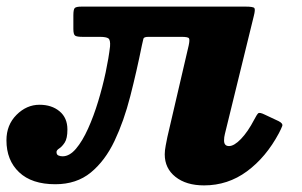

<svg xmlns="http://www.w3.org/2000/svg" viewBox="-42 -540 914 581"><path d="M-22.5 -115.5Q-22.5 -162 8 -192.5Q38.5 -223 77.5 -223Q114.5 -223 138.2 -203.2Q162 -183.5 162 -148Q162 -121 153.8 -108.5Q145.5 -96 137.2 -90.8Q129 -85.5 129 -80Q129 -72 134.8 -69.5Q140.5 -67 147.5 -67Q168.5 -67 188 -90Q207.5 -113 224.5 -150.8Q241.5 -188.5 255 -233Q268.5 -277.5 277.8 -321.2Q287 -365 291 -399.5Q292.5 -419 286 -423.8Q279.5 -428.5 259.5 -428.5H207.5Q191 -428.5 185.5 -432Q180 -435.5 180 -452.5V-493.5Q180 -511 184 -515.5Q188 -520 205 -520H701Q724.5 -520 727.8 -515.5Q731 -511 726 -491.5L638.5 -134.5Q636 -125 636 -115Q636 -98 651 -98Q666.5 -98 687.2 -119.5Q708 -141 727.5 -178.5Q735 -193 739.2 -197Q743.5 -201 759.5 -193L801 -173.5Q815 -166.5 812 -158.5Q809 -150.5 802 -137Q763 -64 705.2 -21.5Q647.5 21 575.5 21Q521.5 21 489 -4.8Q456.5 -30.5 456.5 -73Q456.5 -84.5 459.5 -100Q462.5 -115.5 464.5 -125.5L529 -402.5Q532.5 -419 530 -423.8Q527.5 -428.5 507.5 -428.5H407.5Q393.5 -428.5 392 -423Q390.5 -417.5 387.5 -403.5Q371.5 -324 352.2 -248.8Q333 -173.5 304.5 -113.5Q276 -53.5 232.8 -18Q189.5 17.5 125.5 17.5Q54 17.5 15.8 -18.8Q-22.5 -55 -22.5 -115.5Z"/></svg>

Font: Besley* Heavy
Style: Italic
Weight: 800
Italic angle: -13°
Designer: Owen Earl
Foundry: indestructible type*
Version: Version 3.000; ttfautohint (v1.8.3)